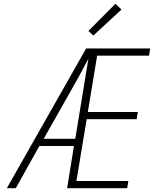

<svg xmlns="http://www.w3.org/2000/svg" viewBox="-20 -990 840 1010"><path d="M16 0 433 -735H770L764 -697H491L442 -401H705L699 -363H436L382 -38H655L649 0H333L369 -222H187L63 0ZM210 -260H376L445 -681Q420 -633 393.5 -585Q367 -537 340 -490ZM471 -803 445 -827 587 -970 619 -940Z"/></svg>

Font: Iosevka Aile XLt Obl
Style: Regular
Weight: 200
Italic angle: -9°
Designer: Belleve Invis
Foundry: Belleve Invis
Version: Version 31.1.0; ttfautohint (v1.8.4)